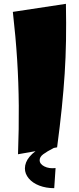

<svg xmlns="http://www.w3.org/2000/svg" viewBox="-20 -787 412 1002"><path d="M74 18Q79 -116 78 -236Q77 -356 69.5 -475Q62 -594 47 -725L324 -767Q326 -664 324.5 -575.5Q323 -487 317.5 -402Q312 -317 302.5 -224Q293 -131 278 -18ZM263 195Q220 195 185 181.5Q150 168 130 144Q110 120 110 92Q110 60 134.5 30.5Q159 1 214 -29L261 -15Q224 4 205.5 18Q187 32 187 49Q187 69 211.5 81.5Q236 94 270 90Z"/></svg>

Font: Marhey Light
Style: Regular
Weight: 300
Designer: Nur Syamsi & Bustanul Arifin
Foundry: Namelatype
Version: Version 1.000